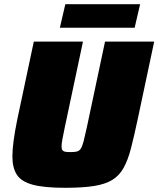

<svg xmlns="http://www.w3.org/2000/svg" viewBox="-20 -886 754 914"><path d="M290 8Q191 8 136.5 -6.5Q82 -21 60.5 -54Q39 -87 39 -141Q39 -174 45 -218Q51 -262 62 -316L141 -688H375L288 -278Q281 -244 277 -223Q273 -202 273 -189Q273 -177 277.5 -171Q282 -165 291.5 -163.5Q301 -162 316 -162Q336 -162 347 -165Q358 -168 365 -179Q372 -190 378 -213.5Q384 -237 393 -278L480 -688H714L635 -316Q618 -236 603.5 -180Q589 -124 568.5 -87Q548 -50 514.5 -29.5Q481 -9 427 -0.5Q373 8 290 8ZM265 -754 291 -866H647L621 -754Z"/></svg>

Font: Saira Thin Black
Style: Italic
Weight: 900
Italic angle: -12°
Version: Version 1.101